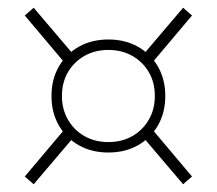

<svg xmlns="http://www.w3.org/2000/svg" viewBox="-20 -498 560 496"><path d="M260 -104Q217 -104 184 -122.5Q151 -141 132 -174Q113 -207 113 -250Q113 -293 132 -326Q151 -359 184 -377.5Q217 -396 260 -396Q303 -396 336 -377.5Q369 -359 388 -326Q407 -293 407 -250Q407 -207 388 -174Q369 -141 336 -122.5Q303 -104 260 -104ZM260 -131Q295 -131 322 -146.5Q349 -162 364.5 -189Q380 -216 380 -250Q380 -285 364.5 -311.5Q349 -338 322 -353.5Q295 -369 260 -369Q225 -369 198 -353.5Q171 -338 155.5 -311.5Q140 -285 140 -250Q140 -216 155.5 -189Q171 -162 198 -146.5Q225 -131 260 -131ZM146 -337 44 -458 67 -478 169 -358ZM374 -337 351 -358 453 -478 476 -458ZM146 -163 169 -142 67 -22 44 -42ZM374 -163 476 -42 453 -22 351 -142Z"/></svg>

Font: Kalnia Thin SemiBold
Style: Regular
Weight: 600
Version: Version 1.105